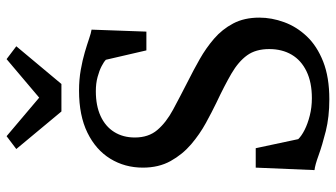

<svg xmlns="http://www.w3.org/2000/svg" viewBox="-238 -774 1020 583"><g transform="rotate(-90 271.5 -482.0)"><path d="M262 8.5Q208.5 8.5 165.5 -2.2Q122.5 -13 92.2 -24Q62 -35 47 -36.5L54.5 -215H113.5L141 -86Q150.5 -76 169.2 -66.5Q188 -57 212.8 -50.8Q237.5 -44.5 265.5 -44.5Q313.5 -44.5 347 -60.8Q380.5 -77 397.5 -106Q414.5 -135 414.5 -174Q414.5 -215 395.5 -241.2Q376.5 -267.5 340 -288.8Q303.5 -310 251.5 -334.5Q223.5 -348 189.8 -366.5Q156 -385 125.2 -411.2Q94.5 -437.5 74.5 -473.5Q54.5 -509.5 54.5 -557.5Q54.5 -612.5 81.5 -656.5Q108.5 -700.5 160.5 -726Q212.5 -751.5 288 -751.5Q322.5 -751.5 351.8 -746.2Q381 -741 404.8 -734Q428.5 -727 446 -721Q463.5 -715 473.5 -713.5L467.5 -547H410.5L382 -670Q376 -676 362.5 -683Q349 -690 329.8 -695.2Q310.5 -700.5 286.5 -700.5Q242.5 -700.5 211 -686Q179.5 -671.5 162.8 -644.8Q146 -618 146 -582Q146 -540.5 168.8 -513.8Q191.5 -487 230.5 -466Q269.5 -445 318.5 -420Q350.5 -404 384 -385Q417.5 -366 446 -341.5Q474.5 -317 492.2 -283.5Q510 -250 510 -204Q510 -166.5 496.2 -128.8Q482.5 -91 453.2 -60Q424 -29 376.5 -10.2Q329 8.5 262 8.5ZM225 -805 111 -942 150 -971.5 267 -872.5 384 -971.5 423 -942 308.5 -805Z"/></g></svg>

Font: Merriweather 24pt SemiCondensed
Style: Regular
Weight: 400
Width: 4
Designer: Eben Sorkin
Foundry: Eben Sorkin
Version: Version 2.100